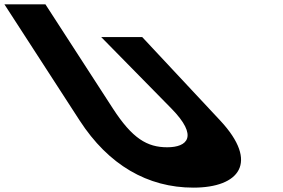

<svg xmlns="http://www.w3.org/2000/svg" viewBox="-487 -845 1297 880"><path d="M164.9 -675H-23.1L298.2 -348C424.4 -219.7 371.5 -170 279.5 -170C187.5 -170 119.6 -210 30.2 -348L-278.7 -825H-466.7L-122.1 -293C10 -89 189.4 15 399.4 15C609.4 15 702.4 -99.8 521.9 -293Z"/></svg>

Font: Hussar
Style: BdOpOblSeven
Weight: 700
Foundry: Cannot Into Space Fonts
Version: Version 2.00